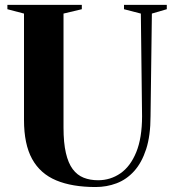

<svg xmlns="http://www.w3.org/2000/svg" viewBox="-20 -763 716 792"><path d="M374.5 8.5Q277.5 8.5 211.8 -19Q146 -46.5 112.5 -107.2Q79 -168 79 -268V-707L10.5 -725V-743H317.5V-725L242 -707V-236.5Q242 -174 251.8 -132Q261.5 -90 280 -65.2Q298.5 -40.5 325 -30Q351.5 -19.5 384.5 -19.5Q435.5 -19.5 476.8 -48Q518 -76.5 542 -135.2Q566 -194 566 -283.5L561 -707L491.5 -725V-743H668V-725L606.5 -707L601 -284.5Q601 -203.5 582.8 -147.5Q564.5 -91.5 533.2 -57Q502 -22.5 461 -7Q420 8.5 374.5 8.5Z"/></svg>

Font: Merriweather 144pt
Style: Bold
Weight: 700
Version: Version 2.100